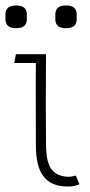

<svg xmlns="http://www.w3.org/2000/svg" viewBox="-30 -668 330 701"><path d="M218 13C234 13 245 11 260 5L247 -27C232 -23 223 -22 212 -23C146 -29 138 -83 138 -149C137 -229 137 -358 138 -470H28L22 -438H101C100 -345 101 -271 101 -138C101 -37 135 13 218 13ZM-10 -596C-9 -576 2 -565 29 -565C56 -565 67 -576 68 -596V-617C67 -637 56 -648 29 -648C2 -648 -9 -637 -10 -617ZM172 -596C173 -576 184 -565 211 -565C238 -565 249 -576 250 -596V-617C249 -637 238 -648 211 -648C184 -648 173 -637 172 -617Z"/></svg>

Font: Kreadon Extra Light
Style: Regular
Weight: 200
Designer: kohakuno
Foundry: StudioGnu
Version: Version 1.000;Glyphs 3.1.2 (3151)